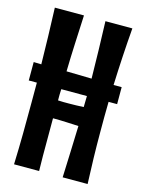

<svg xmlns="http://www.w3.org/2000/svg" viewBox="-108 -766 619 827"><g transform="rotate(15 201.5 -352.5)"><path d="M39.1 -450.2Q38.1 -513.7 36.4 -575.7Q34.7 -637.7 32.2 -701.2H162.1Q159.2 -637.2 156.2 -575Q153.3 -512.7 151.9 -449.2L264.2 -446.8Q263.2 -510.3 261.7 -573.7Q260.3 -637.2 257.8 -701.2H377.9Q372.6 -636.2 368.9 -572.5Q365.2 -508.8 362.8 -444.8H398.9V-369.1H360.8Q359.9 -335.4 359.9 -301.5Q359.9 -267.6 359.9 -233.9Q359.9 -176.3 361.3 -119.1Q362.8 -62 365.2 -3.9H253.9Q256.3 -62 258.3 -119.6Q260.3 -177.2 262.2 -234.9Q234.4 -236.3 206.8 -237.5Q179.2 -238.8 151.9 -238.8H147.9V-138.2Q147.9 -104 147.9 -70.8Q147.9 -37.6 148.9 -3.9H37.1Q39.6 -74.2 40.3 -142.8Q41 -211.4 41 -280.8V-369.1H4.9V-451.2ZM263.2 -319.8Q263.2 -332 263.7 -344.2Q264.2 -356.4 264.2 -369.1H149.9Q148.9 -356.4 148.9 -343.8Q148.9 -331.1 148.9 -318.8Q161.1 -317.9 173.6 -317.9Q186 -317.9 198.2 -317.9Q213.9 -317.9 230.2 -318.4Q246.6 -318.8 263.2 -319.8Z"/></g></svg>

Font: Mouse Memoirs
Style: Regular
Weight: 400
Version: Version 1.000